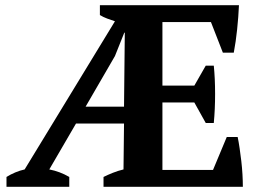

<svg xmlns="http://www.w3.org/2000/svg" viewBox="-20 -720 999 740"><path d="M310 -309H458L461 -594H459L423 -504ZM901 -700Q899 -655 894 -607Q889 -559 881 -517H839L793 -635H606V-390H729L773 -467H804Q809 -418 809 -358Q809 -298 804 -246H773L729 -325H606V-65H801L854 -192H896Q900 -173 903.5 -149Q907 -125 910 -99.5Q913 -74 914.5 -48Q916 -22 916 0H379V-38Q395 -46 415 -54Q435 -62 456 -67L458 -244H273L170 -67Q211 -59 247 -38V0H5V-38Q21 -48 39 -55.5Q57 -63 75 -67L423 -638Q408 -643 393 -648.5Q378 -654 365 -662V-700Z"/></svg>

Font: PTSerif
Style: Bold
Weight: 700
Designer: A.Korolkova, O.Umpeleva, V.Yefimov
Foundry: ParaType Ltd
Version: Version 1.000W OFL; ttfautohint (v1.2) -l 8 -r 50 -G 200 -x 